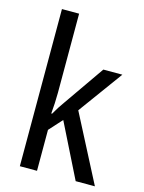

<svg xmlns="http://www.w3.org/2000/svg" viewBox="-115 -828 671 897"><g transform="rotate(15 220.0 -380.0)"><path d="M154 -377V-760H71V0H154V-198L211 -261L341 0H434L267 -323L423 -537H331L196 -343C182 -324 164 -296 153 -276H149C152 -308 154 -345 154 -377Z"/></g></svg>

Font: Noto Sans Sinhala UI Condensed
Style: Regular
Weight: 400
Width: 3
Designer: Jelle Bosma - Monotype Design Team
Foundry: Monotype Imaging Inc.
Version: Version 2.006